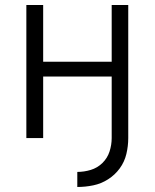

<svg xmlns="http://www.w3.org/2000/svg" viewBox="-20 -550 616 765"><path d="M288 195Q320 195 351.5 188.5Q383 182 410.5 164.5Q438 147 457 121Q476 95 483.5 63.5Q491 32 491 0V-530H425V-304H152V-530H85V0H152V-245H425V0Q425 27 416.5 53.5Q408 80 388 99.5Q368 119 341.5 127Q315 135 288 135Z"/></svg>

Font: Iosevka Sparkle Light
Style: Regular
Weight: 300
Designer: Belleve Invis
Foundry: Belleve Invis
Version: Version 4.5.0; ttfautohint (v1.8.3)